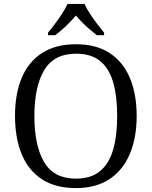

<svg xmlns="http://www.w3.org/2000/svg" viewBox="-20 -951 775 981"><path d="M367.7 10Q263.3 10 194 -35.3Q124.7 -80.7 90.7 -163.5Q56.7 -246.3 56.7 -359Q56.7 -471.3 91 -553.3Q125.3 -635.3 195 -680.2Q264.7 -725 368.7 -725Q471 -725 540 -680Q609 -635 643.7 -552.7Q678.3 -470.3 678.3 -358Q678.3 -247.7 643.5 -164.7Q608.7 -81.7 539.3 -35.8Q470 10 367.7 10ZM367.7 -38.3Q444.7 -38.3 491 -76.5Q537.3 -114.7 558 -186.2Q578.7 -257.7 578.7 -358Q578.7 -458.7 558.3 -530Q538 -601.3 491.8 -639Q445.7 -676.7 368.7 -676.7Q256.3 -676.7 206 -592.8Q155.7 -509 155.7 -358Q155.7 -207 205.5 -122.7Q255.3 -38.3 367.7 -38.3ZM225.3 -784Q241.3 -803 260.8 -829Q280.3 -855 297.7 -882Q315 -909 325.3 -931H411.7Q421.3 -909 439 -882Q456.7 -855 476.3 -829Q496 -803 511.7 -784V-771H475Q456 -785.7 437 -802Q418 -818.3 400.3 -836.2Q382.7 -854 367.7 -871.7Q352.7 -854 335.5 -836.2Q318.3 -818.3 299.8 -802Q281.3 -785.7 261.3 -771H225.3Z"/></svg>

Font: Noto Serif Hentaigana ExtraLight
Style: Regular
Weight: 200
Designer: Kazuhiro Yamada
Foundry: nipponia
Version: Version 1.000